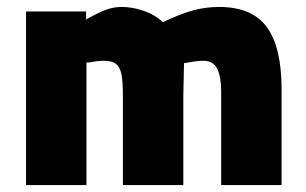

<svg xmlns="http://www.w3.org/2000/svg" viewBox="-20 -533 881 553"><path d="M55 -500H228V-477Q264 -497 285.5 -505Q307 -513 331 -513Q361 -513 393.5 -502Q426 -491 449 -469Q501 -494 537.5 -503.5Q574 -513 611 -513Q706 -513 748.5 -455Q791 -397 791 -276V0H617V-270Q617 -312 605.5 -335Q594 -358 566 -358Q564 -358 554 -357.5Q544 -357 522 -353L510 -351L508 -258V0H334V-256Q334 -297 330 -318Q326 -339 314.5 -348.5Q303 -358 279 -358Q261 -358 237 -353H229V0H55Z"/></svg>

Font: Cairo Black
Style: Regular
Weight: 900
Designer: Mohamed Gaber, the designers of Titillium
Foundry: Kief Type Foundry
Version: Version 2.009; ttfautohint (v1.5.33-1714) -l 8 -r 50 -G 200 